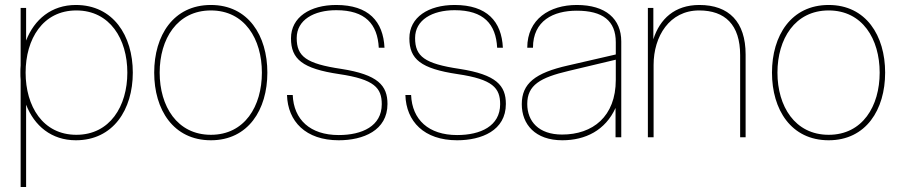

<svg xmlns="http://www.w3.org/2000/svg" viewBox="-20 -552 3622 772"><path d="M63 -520V-289C62 -279 62 -270 62 -260C62 -250 62 -241 63 -231V200H85V-131C118 -46 187 12 285 12C435 12 514 -111 514 -260C514 -409 435 -532 285 -532C187 -532 118 -474 85 -389V-520ZM83 -260C83 -395 152 -510 287 -510C422 -510 492 -395 492 -260C492 -125 422 -10 287 -10C152 -10 83 -125 83 -260Z M828 12C978 12 1055 -111 1055 -260C1055 -409 978 -532 828 -532C677 -532 600 -409 600 -260C600 -111 677 12 828 12ZM622 -260C622 -395 692 -510 828 -510C964 -510 1033 -395 1033 -260C1033 -125 964 -10 828 -10C692 -10 622 -125 622 -260Z M1342 12C1440 12 1538 -27 1538 -134C1538 -208 1500 -252 1352 -275C1211 -296 1173 -325 1173 -399C1173 -472 1242 -511 1332 -511C1449 -511 1498 -455 1503 -360H1526C1521 -466 1462 -532 1332 -532C1227 -532 1150 -483 1150 -398C1150 -314 1196 -276 1344 -254C1486 -233 1515 -198 1515 -133C1515 -45 1436 -9 1342 -9C1227 -9 1161 -71 1157 -170H1134C1137 -64 1209 12 1342 12Z M1818 12C1916 12 2014 -27 2014 -134C2014 -208 1976 -252 1828 -275C1687 -296 1649 -325 1649 -399C1649 -472 1718 -511 1808 -511C1925 -511 1974 -455 1979 -360H2002C1997 -466 1938 -532 1808 -532C1703 -532 1626 -483 1626 -398C1626 -314 1672 -276 1820 -254C1962 -233 1991 -198 1991 -133C1991 -45 1912 -9 1818 -9C1703 -9 1637 -71 1633 -170H1610C1613 -64 1685 12 1818 12Z M2455 0H2478V-385C2478 -476 2416 -532 2299 -532C2190 -532 2100 -475 2100 -360H2123C2123 -469 2205 -509 2299 -509C2403 -509 2456 -469 2456 -382V-333L2265 -289C2131 -259 2078 -216 2078 -133C2078 -52 2132 12 2241 12C2334 12 2414 -28 2455 -118ZM2100 -134C2100 -210 2152 -240 2267 -267L2456 -312V-231C2456 -83 2363 -11 2240 -11C2146 -11 2100 -64 2100 -134Z M2956 -330V0H2978V-333C2978 -464 2911 -532 2792 -532C2693 -532 2633 -476 2607 -394V-520H2585V0H2608V-291C2608 -406 2672 -510 2791 -510C2895 -510 2956 -453 2956 -330Z M3312 12C3462 12 3539 -111 3539 -260C3539 -409 3462 -532 3312 -532C3161 -532 3084 -409 3084 -260C3084 -111 3161 12 3312 12ZM3106 -260C3106 -395 3176 -510 3312 -510C3448 -510 3517 -395 3517 -260C3517 -125 3448 -10 3312 -10C3176 -10 3106 -125 3106 -260Z"/></svg>

Font: Aspekta 50
Style: Regular
Weight: 50
Designer: Ivo Dolenc
Version: Version 2.000